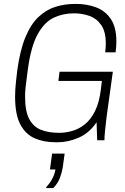

<svg xmlns="http://www.w3.org/2000/svg" viewBox="-20 -716 640 980"><path d="M261 10Q204 10 157.5 -10Q111 -30 84 -80.5Q57 -131 57 -223Q57 -239 58 -257Q59 -275 61.5 -299Q64 -323 68 -356Q82 -459 109.5 -525.5Q137 -592 176 -629Q215 -666 262.5 -681Q310 -696 363 -696H369Q422 -696 469 -679Q516 -662 545 -620Q574 -578 574 -504Q574 -491 573 -477.5Q572 -464 570 -449H517Q520 -473 520 -494Q520 -555 496.5 -588.5Q473 -622 436 -635Q399 -648 357 -648Q301 -648 254 -625.5Q207 -603 173 -542.5Q139 -482 123 -368Q119 -337 116 -314Q113 -291 111 -274.5Q109 -258 108.5 -245.5Q108 -233 108 -223Q108 -148 129.5 -108Q151 -68 190 -53Q229 -38 282 -38Q314 -38 348 -47.5Q382 -57 412.5 -81Q443 -105 465 -149Q487 -193 495 -261L500 -303H278L284 -350H556L524 -119Q519 -80 516 -48Q513 -16 513 0H476L473 -92Q436 -37 382 -13.5Q328 10 276 10ZM216 244V239Q234 220 246.5 197Q259 174 263 149H235L246 68H310L300 140Q296 165 285.5 192.5Q275 220 252 244Z"/></svg>

Font: Chivo Mono Medium Thin
Style: Italic
Weight: 250
Italic angle: -8.05°
Monospace: yes
Version: Version 1.008